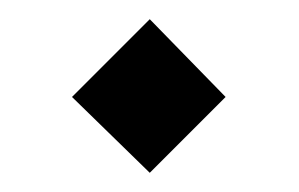

<svg xmlns="http://www.w3.org/2000/svg" viewBox="-20 -749 311 200"><path d="M136 -729 215 -648 136 -569 55 -648Z"/></svg>

Font: Amita
Style: Regular
Weight: 400
Designer: Eduardo Rodriguez Tunni, Modular Infotech, Brian J. Bonislawsky
Foundry: Eduardo Rodriguez Tunni, Modular Infotech, Brian J. Bonislawsky
Version: Version 1.004